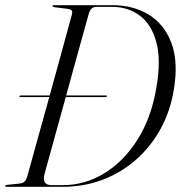

<svg xmlns="http://www.w3.org/2000/svg" viewBox="-24 -720 697 740"><path d="M-4 -3.5Q-4 -6.5 2.5 -7.5L47.5 -12Q63 -13.5 69.8 -19.5Q76.5 -25.5 81 -39.5Q99 -105 121 -184.5Q143 -264 166 -346H53Q50 -346 51 -349Q52 -352 55.5 -352H167.5Q190.5 -436 212.8 -516.5Q235 -597 252.5 -662Q256 -674 252.8 -679Q249.5 -684 236 -686L187.5 -692Q178 -693.5 178 -697Q178 -700 183 -700H410Q489.5 -700 549.2 -663.5Q609 -627 636.5 -554.8Q664 -482.5 646 -374.5Q633 -293.5 596 -225.2Q559 -157 502.5 -106.5Q446 -56 373.5 -28Q301 0 216.5 0H1.5Q-4 0 -4 -3.5ZM218.5 -6.5Q303 -6.5 377.5 -51.8Q452 -97 505 -180.2Q558 -263.5 578 -378Q597.5 -486.5 578.8 -556.5Q560 -626.5 514.5 -660Q469 -693.5 409 -693.5H346.5Q337 -693.5 329.8 -687.5Q322.5 -681.5 318 -666.5Q298.5 -597 276.2 -516Q254 -435 231 -352H386Q389 -352 388 -349Q387 -346 384 -346H229.5Q207.5 -266.5 186.5 -190.5Q165.5 -114.5 148 -51Q136 -6.5 174 -6.5Z"/></svg>

Font: Fraunces 144pt S000 Light
Style: Italic
Weight: 300
Italic angle: -16°
Version: Version 1.000; ttfautohint (v1.8.3)